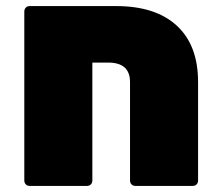

<svg xmlns="http://www.w3.org/2000/svg" viewBox="-20 -612 724 632"><path d="M362 -592Q492 -592 562 -527.5Q632 -463 632 -342V-18Q632 -10 627 -5Q622 0 614 0H426Q418 0 413 -5Q408 -10 408 -18V-342Q408 -406 336 -406H284V-18Q284 -10 279 -5Q274 0 266 0H78Q70 0 65 -5Q60 -10 60 -18V-574Q60 -582 65 -587Q70 -592 78 -592Z"/></svg>

Font: LINE Seed Sans TH App Heavy
Style: Regular
Weight: 900
Designer: Dalton Maag Ltd | Thai characters by Cadson Demak Co.,Ltd.
Foundry: Dalton Maag Ltd
Version: Version 1.003